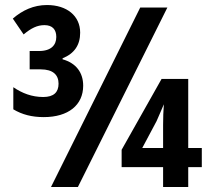

<svg xmlns="http://www.w3.org/2000/svg" viewBox="-20 -744 833 764"><path d="M154 -278C252 -278 311 -326 311 -403C311 -455 283 -493 229 -508V-512C276 -531 299 -565 299 -614C299 -681 246 -724 167 -724C114 -724 69 -703 31 -670L74 -607C104 -632 128 -644 157 -644C189 -644 204 -626 204 -597C204 -565 184 -541 135 -541H98V-468H142C191 -468 213 -446 213 -411C213 -377 194 -358 152 -358C107 -358 68 -373 33 -397V-309C68 -288 107 -278 154 -278ZM183 0H290L646 -714H538ZM629 0H729V-79H783V-155H729V-430H623L464 -148V-79H629ZM546 -155 603 -262C611 -279 623 -309 632 -329C630 -304 629 -275 629 -247V-155Z"/></svg>

Font: Noto Sans Display SemiCondensed
Style: Bold
Weight: 700
Width: 4
Designer: Monotype Design Team
Foundry: Monotype Imaging Inc.
Version: Version 1.900